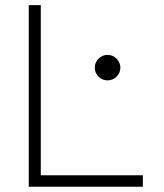

<svg xmlns="http://www.w3.org/2000/svg" viewBox="-20 -713 626 733"><path d="M89.8 0V-693.4H135.7V-43.9H525.4V0ZM390.6 -406.2Q370.6 -406.2 356.2 -420.4Q341.8 -434.6 341.8 -454.6Q341.8 -474.6 356.2 -489Q370.6 -503.4 390.6 -503.4Q410.6 -503.4 425 -489Q439.5 -474.6 439.5 -454.6Q439.5 -434.6 425 -420.4Q410.6 -406.2 390.6 -406.2Z"/></svg>

Font: Cascadia Mono ExtraLight
Style: Regular
Weight: 200
Monospace: yes
Designer: Aaron Bell
Foundry: Saja Typeworks
Version: Version 2404.023; ttfautohint (v1.8.4)